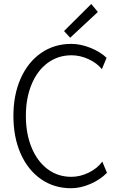

<svg xmlns="http://www.w3.org/2000/svg" viewBox="-20 -951 602 978"><path d="M48.3 -360.4Q48.3 -468.3 85.4 -551.5Q122.6 -634.8 189.5 -681.2Q256.3 -727.5 343.3 -727.5Q389.2 -727.5 439.5 -707.8Q489.7 -688 522.9 -656.7L499 -598.6Q474.6 -629.4 431.6 -649.4Q388.7 -669.4 344.2 -669.4Q275.4 -669.4 222.7 -630.4Q169.9 -591.3 140.9 -521.2Q111.8 -451.2 111.8 -360.8Q111.8 -270 140.9 -199.5Q169.9 -128.9 222.4 -89.6Q274.9 -50.3 343.3 -50.3Q388.7 -50.3 432.6 -72Q476.6 -93.8 501 -127.9L524.9 -70.8Q490.7 -35.6 440.2 -13.9Q389.6 7.8 341.8 7.8Q255.4 7.8 188.7 -38.6Q122.1 -85 85.2 -168.5Q48.3 -252 48.3 -360.4ZM306.2 -793 444.8 -930.7 478.5 -890.1 337.4 -758.8Z"/></svg>

Font: Reddit Mono Light
Style: Regular
Weight: 300
Monospace: yes
Designer: Stephen Hutchings
Foundry: Reddit
Version: Version 1.011